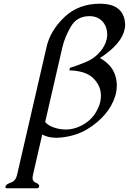

<svg xmlns="http://www.w3.org/2000/svg" viewBox="-20 -726 693 1032"><path d="M449.2 -31.7Q388.7 4.9 308.1 13.2Q294.9 14.6 283.7 14.6Q238.8 14.6 207 -2.9L156.7 215.8Q155.3 223.1 154.8 229.5Q154.8 248.5 171.4 255.4Q192.9 264.2 190.4 275.9Q188 286.1 178.2 286.1H17.6Q9.3 286.1 9.3 279.3Q9.3 277.8 9.8 275.9Q12.7 264.2 38.1 255.4Q64 246.6 71.3 215.8L231 -476.6Q251 -562.5 327.6 -635.3Q402.8 -706.1 518.1 -706.1H522.9Q634.3 -704.1 650.4 -616.2Q652.3 -606 652.8 -595.2Q652.8 -580.6 648.9 -564.9Q634.3 -502 555.2 -440.9Q542.5 -430.7 517.1 -414.1Q579.6 -378.9 598.1 -324.2Q607.9 -296.4 607.9 -266.6Q607.9 -245.1 603 -223.6Q600.6 -213.9 599.1 -209Q565.4 -103 449.2 -31.7ZM222.7 -69.8Q244.1 -45.9 286.6 -35.6Q310.1 -29.8 332.5 -29.8Q372.6 -29.8 410.2 -47.4Q466.8 -73.7 496.1 -123.5Q512.2 -150.9 518.6 -177.2Q522.5 -195.3 522.5 -211.4Q522.5 -216.8 522 -222.7Q518.1 -271.5 477.1 -309.6Q436 -345.7 353 -347.7L355.5 -361.3Q390.1 -371.6 439.5 -391.6Q487.3 -410.6 520 -450.2Q545.4 -480.5 553.2 -514.2Q555.2 -523.4 556.2 -533.2Q556.2 -536.1 556.2 -539.6Q556.2 -576.7 538.1 -602.1Q510.7 -639.2 460.9 -639.2Q393.1 -639.2 360.4 -582.3Q327.6 -525.4 315.4 -472.2Z"/></svg>

Font: Caudex
Style: Italic
Weight: 400
Italic angle: -13°
Version: Version 1.04